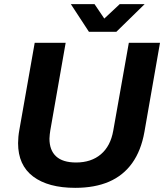

<svg xmlns="http://www.w3.org/2000/svg" viewBox="-20 -892 790 924"><path d="M342 12Q212 12 139.5 -42.5Q67 -97 67 -203Q67 -217 68.5 -233.5Q70 -250 73 -266L147 -686H296L222 -264Q221 -257 219.5 -245.5Q218 -234 218 -225Q218 -169 250 -139.5Q282 -110 346 -110Q419 -110 465.5 -149.5Q512 -189 525 -263L600 -686H750L675 -257Q659 -167 616 -107Q573 -47 504.5 -17.5Q436 12 342 12ZM676 -872 540 -739H408L321 -872H435L504 -770L448 -771L556 -872Z"/></svg>

Font: Archivo SemiBold
Style: Bold Italic
Weight: 700
Italic angle: -10°
Version: Version 2.001